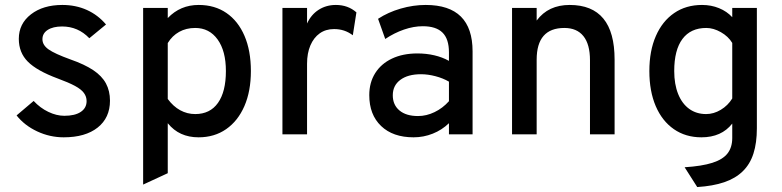

<svg xmlns="http://www.w3.org/2000/svg" viewBox="-20 -543 3160 776"><path d="M237.5 12Q181.5 12 130.2 -12Q79 -36 47 -76.5L116 -135Q142.5 -106.5 175.5 -90.8Q208.5 -75 240 -75Q283 -75 306.5 -90.8Q330 -106.5 330 -134.5Q330 -152.5 319.2 -167.2Q308.5 -182 283 -195.8Q257.5 -209.5 214 -225.5Q129 -257 92.5 -293.8Q56 -330.5 56 -386Q56 -447 105 -485Q154 -523 232 -523Q286 -523 331 -502.8Q376 -482.5 408.5 -444L341 -388.5Q295.5 -436 231 -436Q194.5 -436 173 -422.2Q151.5 -408.5 151.5 -384.5Q151.5 -361 176 -343.5Q200.5 -326 265.5 -302.5Q321.5 -283 356.8 -259.5Q392 -236 408.2 -205.8Q424.5 -175.5 424.5 -136Q424.5 -67 374.8 -27.5Q325 12 237.5 12Z M558.5 203V-511H658V-470Q708.5 -523 783 -523Q848 -523 895.2 -490.5Q942.5 -458 968.2 -398Q994 -338 994 -256Q994 -174.5 967.8 -114.2Q941.5 -54 894 -21Q846.5 12 782.5 12Q743.5 12 712.5 -2Q681.5 -16 658 -45V157ZM769 -82Q829 -82 861 -127.2Q893 -172.5 893 -256Q893 -337 859.5 -383.5Q826 -430 769 -430Q732.5 -430 704.2 -414.2Q676 -398.5 658 -369V-143Q680 -113 708.2 -97.5Q736.5 -82 769 -82Z M1121.5 0V-511H1221V-448Q1237.5 -484 1268 -503.5Q1298.5 -523 1337.5 -523Q1386.5 -523 1420.5 -493L1406 -400.5Q1388.5 -413.5 1370 -419.5Q1351.5 -425.5 1330 -425.5Q1296.5 -425.5 1272.2 -408.2Q1248 -391 1234.5 -359.5Q1221 -328 1221 -285V0Z M1651.5 12Q1568 12 1520.2 -33.8Q1472.5 -79.5 1472.5 -158.5Q1472.5 -209.5 1496.5 -247.5Q1520.5 -285.5 1564.2 -306.2Q1608 -327 1667 -327Q1703 -327 1735.2 -319.5Q1767.5 -312 1794.5 -297V-331.5Q1794.5 -385.5 1768.5 -411.2Q1742.5 -437 1689 -437Q1652 -437 1612.8 -423.5Q1573.5 -410 1537 -385.5L1508 -467Q1548.5 -493.5 1599.2 -508.2Q1650 -523 1700.5 -523Q1795.5 -523 1842.8 -476Q1890 -429 1890 -335.5V0H1794.5V-45Q1766 -17.5 1729 -2.8Q1692 12 1651.5 12ZM1669.5 -74Q1703.5 -74 1736.2 -89.8Q1769 -105.5 1794.5 -134V-213Q1770.5 -227 1740 -235Q1709.5 -243 1681.5 -243Q1628.5 -243 1598 -220.2Q1567.5 -197.5 1567.5 -158Q1567.5 -119 1594.5 -96.5Q1621.5 -74 1669.5 -74Z M2049.5 0V-511H2149V-460Q2173 -492 2206.2 -507.5Q2239.5 -523 2282.5 -523Q2373 -523 2418.5 -468Q2464 -413 2464 -302V0H2364.5V-299.5Q2364.5 -364 2338 -397Q2311.5 -430 2261 -430Q2205 -430 2177 -398Q2149 -366 2149 -301.5V0Z M2798 213 2747 133Q2817 128.5 2859.2 115Q2901.5 101.5 2920.5 77Q2939.5 52.5 2939.5 15V-43.5Q2896 12 2815 12Q2751 12 2703.5 -21Q2656 -54 2630.2 -114.2Q2604.5 -174.5 2604.5 -256Q2604.5 -337.5 2630.8 -397.5Q2657 -457.5 2704.8 -490.2Q2752.5 -523 2817.5 -523Q2854.5 -523 2886.2 -510Q2918 -497 2939.5 -473.5V-511H3039V-24.5Q3039 34.5 3025.2 77.5Q3011.5 120.5 2982 149.2Q2952.5 178 2907 193.5Q2861.5 209 2798 213ZM2834 -82Q2864.5 -82 2893.2 -99.2Q2922 -116.5 2939.5 -145V-369.5Q2923.5 -396 2893.5 -413Q2863.5 -430 2834.5 -430Q2771.5 -430 2738.2 -385.5Q2705 -341 2705 -256Q2705 -202.5 2720.8 -163.2Q2736.5 -124 2765.5 -103Q2794.5 -82 2834 -82Z"/></svg>

Font: Overpass Medium
Style: Regular
Weight: 500
Designer: Delve Withrington, Dave Bailey, Thomas Jockin
Foundry: Delve Fonts LLC
Version: Version 4.000